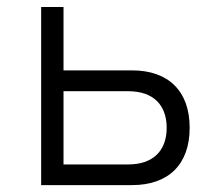

<svg xmlns="http://www.w3.org/2000/svg" viewBox="-20 -538 626 558"><path d="M99.6 0H363.3C470.2 0 531.2 -60.5 531.2 -166.5C531.2 -272.9 470.2 -333.5 363.3 -333.5H164.6V-517.6H99.6ZM164.6 -60.1V-272.9H353C423.8 -272.9 464.4 -234.4 464.4 -166.5C464.4 -99.1 423.8 -60.1 353 -60.1Z"/></svg>

Font: Cascadia Mono NF Light
Style: Regular
Weight: 300
Monospace: yes
Designer: Aaron Bell
Foundry: Saja Typeworks
Version: Version 2404.023